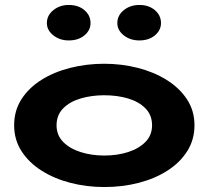

<svg xmlns="http://www.w3.org/2000/svg" viewBox="-20 -740 841 774"><path d="M400 14Q329 14 263.5 -3Q198 -20 147 -52.5Q96 -85 66.5 -131Q37 -177 37 -235Q37 -294 66.5 -340Q96 -386 147 -418Q198 -450 263.5 -466.5Q329 -483 400 -483Q470 -483 535 -466.5Q600 -450 651.5 -418Q703 -386 733.5 -340Q764 -294 764 -235Q764 -177 735 -131Q706 -85 655.5 -52.5Q605 -20 539.5 -3Q474 14 400 14ZM400 -113Q453 -113 496.5 -127Q540 -141 566.5 -168Q593 -195 593 -235Q593 -276 566.5 -303Q540 -330 496.5 -343Q453 -356 400 -356Q349 -356 305 -343Q261 -330 234.5 -303Q208 -276 208 -235Q208 -195 234.5 -168Q261 -141 305 -127Q349 -113 400 -113ZM542 -577Q505 -577 479 -597.5Q453 -618 453 -647Q453 -678 479 -699Q505 -720 542 -720Q580 -720 604.5 -699Q629 -678 629 -647Q629 -618 604.5 -597.5Q580 -577 542 -577ZM257 -577Q221 -577 195 -597.5Q169 -618 169 -647Q169 -678 195 -699Q221 -720 257 -720Q296 -720 320.5 -699Q345 -678 345 -647Q345 -618 320.5 -597.5Q296 -577 257 -577Z"/></svg>

Font: BioRhyme SemiExpanded ExtraBold
Style: Regular
Weight: 800
Width: 6
Designer: Aoife Mooney
Foundry: Aoife Mooney Type
Version: Version 1.600;gftools[0.9.33]